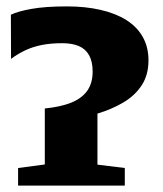

<svg xmlns="http://www.w3.org/2000/svg" viewBox="-20 -580 508 600"><path d="M36.5 0V-55L120 -66V-241Q169.5 -246 202.5 -259.2Q235.5 -272.5 252.5 -296.2Q269.5 -320 269.5 -356.5Q269.5 -387.5 258.5 -407.2Q247.5 -427 226.5 -436Q205.5 -445 174.5 -445Q139 -445 111 -439.5Q83 -434 59.5 -423Q36 -412 14.5 -396L14 -534Q35.5 -544.5 78.2 -552.2Q121 -560 189.5 -560Q247 -560 294 -549.2Q341 -538.5 374.5 -517.5Q408 -496.5 426 -464.8Q444 -433 444 -391.5Q444 -346 423 -313.8Q402 -281.5 365.8 -260Q329.5 -238.5 284.5 -225V-65.5L370 -55V0Z"/></svg>

Font: Merriweather 48pt Black
Style: Regular
Weight: 900
Version: Version 2.100